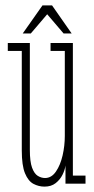

<svg xmlns="http://www.w3.org/2000/svg" viewBox="-20 -683 349 714"><path d="M145.5 11Q124 11 104.5 0.8Q85 -9.5 73 -38.5Q61 -67.5 61 -123.5V-493.5H9V-523H91V-125.5Q91 -82 99.2 -59.5Q107.5 -37 120.5 -29Q133.5 -21 147.5 -21Q171.5 -21 188 -45Q204.5 -69 212.8 -105Q221 -141 221 -177.5V-493.5H168V-523H251V-30H298V0H223.5V-67.5Q221.5 -51.5 212.5 -33.2Q203.5 -15 187 -2Q170.5 11 145.5 11ZM64.5 -558.5 138 -663H173.5L246.5 -558.5H216.5L155.5 -630L94.5 -558.5Z"/></svg>

Font: Imbue 10pt Thin
Style: Regular
Weight: 100
Designer: Tyler Finck
Foundry: Etcetera Type Company
Version: Version 1.102; ttfautohint (v1.8.3)